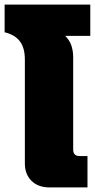

<svg xmlns="http://www.w3.org/2000/svg" viewBox="-45 -814 412 834"><path d="M168.9 0Q120.6 0 91.8 -28.6Q63 -57.1 63 -104V-555.2Q63 -605.5 41.5 -634.3Q20 -663.1 -24.9 -673.8V-793.9H347.2V-658.2H237.8Q272.9 -626 272.9 -564V-164.1Q272.9 -136.2 300.8 -136.2H335V0Z"/></svg>

Font: Kanit ExtraBold
Style: Regular
Weight: 800
Designer: Katatrad Team
Foundry: CadsonDemak
Version: Version 1.000;PS 001.000;hotconv 1.0.88;makeotf.lib2.5.64775